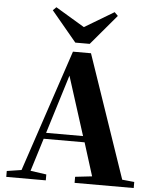

<svg xmlns="http://www.w3.org/2000/svg" viewBox="-64 -1050 888 1103"><g transform="rotate(5 380.5 -498.5)"><path d="M216 -996 197 -977 342 -803H425L572 -977L552 -997L383 -896ZM325 -611 433 -272H220ZM408 0H749V-35L679 -42L437 -750H333L98 -47L14 -34V0H242V-34L150 -47L209 -237H445L505 -46L408 -35Z"/></g></svg>

Font: Noto Serif CJK SC Black
Style: Regular
Weight: 900
Designer: Ryoko NISHIZUKA 西塚涼子 (kana & ideographs); Frank Grießhammer (Latin, Greek & Cyrillic); Wenlong ZHANG 张文龙 (bopomofo); San
Foundry: Adobe
Version: Version 2.001;hotconv 1.1.0;makeotfexe 2.6.0